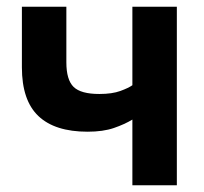

<svg xmlns="http://www.w3.org/2000/svg" viewBox="-20 -550 605 570"><path d="M373 0V-195Q350 -181 318 -170Q286 -159 240 -159Q143 -159 94 -205.5Q45 -252 45 -350V-530H177V-365Q177 -313 198.5 -292Q220 -271 275 -271Q313 -271 337.5 -280Q362 -289 373 -297V-530H505V0Z"/></svg>

Font: Golos Text SemiBold
Style: Regular
Weight: 600
Designer: A.Korolkova, Vitaly Kuzmin
Foundry: ParaType Ltd
Version: Version 2.004